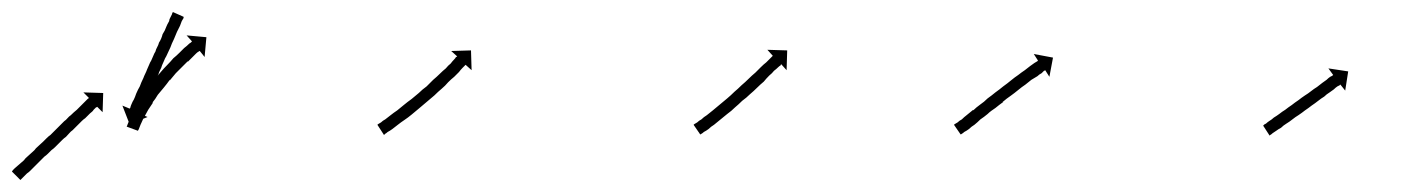

<svg xmlns="http://www.w3.org/2000/svg" viewBox="-24 -290 2369 320"><path d="M-3 -6Q-2 -7 -1 -8Q0 -9 1 -10Q3 -12 8 -16Q10 -18 12 -19.5Q14 -21 16 -23Q18 -26 20.5 -28Q23 -30 26 -33Q28 -35 31 -37.5Q34 -40 36 -43Q39 -46 42 -48.5Q45 -51 48 -54Q51 -57 54 -60Q57 -63 60 -65Q63 -68 66 -71Q69 -74 72 -77Q75 -80 77.5 -82.5Q80 -85 83 -88Q86 -90 88.5 -93Q91 -96 94 -98Q99 -103 104 -107Q106 -109 108 -111Q110 -113 112 -115Q114 -117 118 -121Q120 -123 122 -125Q123 -126 123.5 -126Q124 -126 124 -127L115 -136L148 -135L147 -103L138 -112Q137 -111 136 -111Q135 -110 134 -109Q133 -108 132 -107Q131 -105 129 -103.5Q127 -102 126 -101Q124 -99 122 -97Q120 -95 118 -93Q115 -91 112.5 -88.5Q110 -86 108 -84Q105 -81 102.5 -78.5Q100 -76 97 -73Q94 -71 91.5 -68Q89 -65 86 -62Q83 -60 80 -57Q77 -54 74 -51Q71 -48 68 -45Q65 -42 62 -40Q59 -37 56 -34Q53 -31 50 -29Q47 -26 44.5 -23.5Q42 -21 39 -18Q37 -16 34.5 -13.5Q32 -11 30 -9Q28 -7 26 -5Q24 -3 21 -1Q20 0 18.5 1.5Q17 3 15 5Q14 6 13 7Q12 8 11 9Q11 9 10.5 9.5Q10 10 10 10L-4 -4Q-4 -5 -3.5 -5Q-3 -5 -3 -6ZM282 -260Q281 -258 279 -255Q278 -253 277.5 -251Q277 -249 276 -247Q275 -245 273.5 -242Q272 -239 271 -237Q270 -234 268.5 -231Q267 -228 266 -225Q264 -221 262.5 -217.5Q261 -214 260 -211Q258 -207 256.5 -203.5Q255 -200 253 -196Q251 -193 249.5 -189Q248 -185 246 -181Q245 -177 243 -173.5Q241 -170 240 -166Q238 -163 236.5 -159Q235 -155 233 -152Q232 -148 230.5 -144.5Q229 -141 227 -138Q226 -135 224.5 -132Q223 -129 222 -126Q218 -119 217 -115Q216 -113 215 -111Q214 -109 213 -107Q212 -104 211 -102Q211 -102 210 -100L222 -95L192 -83L180 -114L192 -109Q192 -109 192.5 -109.5Q193 -110 193 -110Q194 -114 195 -116Q197 -121 199 -124Q201 -128 203 -134Q206 -141 209 -146Q210 -149 211.5 -152.5Q213 -156 215 -160Q216 -163 218 -167Q220 -171 221 -174Q223 -178 224.5 -182Q226 -186 228 -189Q230 -193 231.5 -197Q233 -201 235 -204Q236 -208 238 -211.5Q240 -215 241 -219Q243 -222 244.5 -225.5Q246 -229 247 -233Q249 -236 250.5 -239Q252 -242 253 -245Q254 -248 258 -255Q258 -257 259 -259Q260 -261 261 -263Q262 -265 262.5 -266Q263 -267 263 -268Q264 -269 264 -270L282 -262Q282 -261 282 -260ZM188 -81Q188 -81 188 -81Q188 -81 188 -81Q188 -81 188 -81Q188 -81 188 -81Q189 -83 190 -86Q190 -86 190 -86Q190 -86 190 -86Q190 -86 190 -86Q190 -86 190 -86Q192 -90 194 -95Q194 -95 194 -95Q194 -95 194 -95Q194 -95 194 -95Q194 -95 194 -95Q196 -100 199 -105Q199 -105 199 -105Q199 -105 199 -105Q199 -105 199 -105Q199 -105 199 -105Q202 -111 206 -117Q206 -117 206 -117Q206 -117 206 -117Q206 -117 206 -117Q206 -117 206 -117Q210 -123 214 -130Q214 -130 214 -130Q214 -130 214 -130Q214 -130 214 -130Q214 -130 214 -130Q218 -137 223 -143Q223 -143 223 -143Q223 -143 223 -143Q223 -143 223 -143Q223 -143 223 -143Q228 -150 233 -157Q233 -157 233 -157Q233 -157 233 -157Q233 -157 233 -157Q233 -157 233 -157Q238 -163 244 -170Q244 -170 244 -170Q244 -170 244 -170Q244 -170 244 -170Q244 -170 244 -170Q249 -176 255 -182Q255 -182 255 -182Q255 -182 255 -182Q255 -182 255 -182Q255 -182 255 -182Q260 -187 265 -193Q265 -193 265 -193Q265 -193 265 -193Q265 -193 265 -193Q265 -193 265 -193Q270 -197 275 -202Q275 -202 275 -202Q275 -202 275 -202Q275 -202 275 -202Q275 -202 275 -202Q279 -206 283 -210Q283 -210 283 -210Q283 -210 283 -210Q283 -210 283 -210Q283 -210 283 -210Q287 -213 290 -216Q292 -218 294 -219Q295 -220 296 -221L287 -231L320 -228L317 -195L309 -205Q308 -205 307 -204Q305 -203 303 -201Q300 -198 297 -195Q297 -195 297 -195Q297 -195 297 -195Q297 -195 297 -195Q297 -195 297 -195Q293 -191 289 -187Q289 -187 289 -187Q289 -187 289 -187Q289 -188 289 -188Q289 -188 289 -188Q284 -183 279 -178Q279 -178 279 -178Q279 -178 279 -178Q279 -178 279 -178Q279 -178 279 -178Q274 -173 269 -168Q269 -168 269 -168Q269 -168 269 -168Q269 -168 269 -168Q269 -168 269 -168Q264 -162 259 -156Q259 -156 259 -156Q259 -156 259 -156Q259 -157 259 -157Q259 -157 259 -157Q254 -150 249 -144Q249 -144 249 -144Q249 -144 249 -144Q249 -144 249 -144Q249 -144 249 -144Q244 -138 239 -132Q239 -132 239 -132Q239 -132 239 -132Q239 -132 239 -132Q239 -132 239 -132Q235 -125 230 -119Q230 -119 230.5 -119Q231 -119 231 -119Q231 -119 231 -119Q231 -119 231 -119Q227 -113 223 -107Q223 -107 223 -107Q223 -107 223 -107Q223 -107 223 -107Q223 -107 223 -107Q220 -101 217 -96Q217 -96 217 -96Q217 -96 217 -96Q217 -96 217 -96Q217 -96 217 -96Q214 -91 212 -86Q212 -86 212 -86Q212 -86 212 -86Q212 -86 212 -86Q212 -86 212 -86Q210 -82 209 -79Q209 -79 209 -79Q209 -79 209 -79Q209 -79 209 -79Q209 -79 209 -79Q208 -76 207 -74Q207 -74 207 -74Q207 -74 207 -74Q207 -74 207 -74Q207 -74 207 -74Q206 -73 206 -72L187 -79Q188 -80 188 -81Z M606 -83Q608 -84 611 -86Q614 -89 618 -91Q622 -94 627 -98Q632 -102 638 -106Q638 -106 638 -106Q638 -106 638 -106Q638 -106 638 -106Q638 -106 638 -106Q643 -110 649 -115Q649 -115 649 -115Q649 -115 649 -115Q649 -115 649 -115Q649 -115 649 -115Q655 -120 662 -125Q662 -125 662 -125Q662 -125 662 -125Q662 -125 662 -125Q662 -125 662 -125Q668 -130 674 -135Q674 -135 674 -135Q674 -135 674 -135Q674 -135 674 -135Q674 -135 674 -135Q680 -141 687 -146Q687 -146 687 -146Q687 -146 687 -146Q687 -146 687 -146Q687 -146 687 -146Q693 -152 698 -157Q698 -157 698 -157Q698 -157 698 -157Q698 -157 698 -157Q698 -157 698 -157Q704 -162 709 -167Q709 -167 709 -167Q709 -167 709 -167Q709 -167 709 -167Q709 -167 709 -167Q714 -172 719 -176Q723 -181 727 -184Q730 -188 733 -191Q735 -193 736 -195Q737 -195 738 -196L728 -205L761 -206L762 -173L752 -182Q752 -182 751 -181Q749 -179 747 -177Q744 -174 741 -170Q737 -166 733 -162Q728 -158 723 -153Q723 -153 723 -153Q723 -153 723 -153Q723 -153 723 -153Q723 -153 723 -153Q718 -147 712 -142Q712 -142 712 -142Q712 -142 712 -142Q712 -142 712 -142Q712 -142 712 -142Q706 -137 700 -131Q700 -131 700 -131Q700 -131 700 -131Q700 -131 700 -131Q700 -131 700 -131Q694 -126 687 -120Q687 -120 687 -120Q687 -120 687 -120Q687 -120 687 -120Q687 -120 687 -120Q681 -115 674 -109Q674 -109 674 -109Q674 -109 674 -109Q674 -109 674 -109Q674 -109 674 -109Q668 -104 662 -99Q662 -99 662 -99Q662 -99 662 -99Q662 -99 662 -99Q662 -99 662 -99Q656 -94 650 -90Q650 -90 650 -90Q650 -90 650 -90Q650 -90 650 -90Q650 -90 650 -90Q644 -86 639 -82Q634 -78 630 -75Q626 -72 622 -70Q620 -68 618 -67Q617 -66 616 -65L605 -82Q605 -82 606 -83Z M1133 -83Q1135 -84 1138 -86Q1141 -89 1145 -91Q1145 -91 1145 -91Q1145 -91 1145 -91Q1145 -91 1145 -91Q1145 -91 1145 -91Q1149 -95 1154 -98Q1154 -98 1154 -98Q1154 -98 1154 -98Q1154 -98 1154 -98Q1154 -98 1154 -98Q1159 -102 1164 -106Q1164 -106 1164 -106Q1164 -106 1164 -106Q1164 -106 1164 -106Q1164 -106 1164 -106Q1170 -111 1176 -116Q1176 -116 1176 -116Q1176 -116 1176 -116Q1176 -116 1176 -116Q1176 -116 1176 -116Q1182 -121 1188 -126Q1188 -126 1188 -126Q1188 -126 1188 -126Q1188 -126 1188 -126Q1188 -126 1188 -126Q1194 -131 1200 -137Q1200 -137 1200 -137Q1200 -137 1200 -137Q1200 -137 1200 -137Q1200 -137 1200 -137Q1206 -142 1212 -148Q1218 -153 1224 -159Q1229 -164 1235 -169Q1239 -173 1244 -178Q1249 -183 1253 -186Q1256 -189 1259 -192Q1261 -194 1263 -196Q1264 -197 1264 -197L1255 -207L1288 -206L1287 -173L1278 -183Q1277 -182 1277 -181Q1275 -180 1273 -178Q1270 -175 1266 -172Q1263 -168 1258 -164Q1253 -159 1249 -154Q1243 -149 1238 -144Q1232 -138 1226 -133Q1220 -127 1213 -122Q1213 -122 1213 -122Q1213 -122 1213 -122Q1213 -122 1213 -122Q1213 -122 1213 -122Q1207 -116 1201 -111Q1201 -111 1201 -111Q1201 -111 1201 -111Q1201 -111 1201 -111Q1201 -111 1201 -111Q1195 -105 1188 -100Q1188 -100 1188 -100Q1188 -100 1188 -100Q1188 -100 1188 -100Q1188 -100 1188 -100Q1182 -95 1177 -91Q1177 -91 1177 -91Q1177 -91 1177 -91Q1177 -91 1177 -91Q1177 -91 1177 -91Q1171 -86 1166 -82Q1166 -82 1166 -82Q1166 -82 1166 -82Q1166 -82 1166 -82Q1166 -82 1166 -82Q1161 -79 1157 -75Q1157 -75 1157 -75Q1157 -75 1157 -75Q1157 -75 1157 -75Q1157 -75 1157 -75Q1153 -72 1149 -70Q1147 -68 1145 -67Q1144 -66 1143 -66L1132 -82Q1132 -82 1133 -83Z M1567 -83Q1569 -84 1572 -86Q1572 -86 1572 -86Q1572 -86 1572 -86Q1572 -86 1572 -86Q1572 -86 1572 -86Q1575 -89 1579 -91Q1579 -91 1579 -91Q1579 -91 1579 -91Q1579 -91 1579 -91Q1579 -91 1579 -91Q1583 -95 1587 -98Q1592 -102 1598 -107V-106Q1603 -111 1610 -116Q1613 -118 1616 -120.5Q1619 -123 1622 -126Q1629 -131 1635 -136Q1642 -141 1648 -146Q1655 -151 1661 -156Q1667 -161 1673 -165Q1678 -169 1684 -173Q1689 -177 1693 -180Q1697 -183 1700 -185Q1703 -187 1705 -188Q1706 -189 1706 -189L1699 -200L1731 -194L1725 -162L1718 -173Q1717 -172 1716 -172Q1714 -170 1712 -168Q1708 -166 1705 -163Q1700 -160 1695 -157Q1690 -153 1685 -149Q1679 -145 1673 -140Q1667 -135 1660 -130Q1654 -126 1647 -120H1648Q1641 -115 1635 -110Q1632 -108 1628.5 -105.5Q1625 -103 1622 -100Q1616 -95 1610 -91Q1605 -86 1600 -82Q1595 -79 1591 -75Q1591 -75 1591 -75Q1591 -75 1591 -75Q1591 -75 1591 -75Q1591 -75 1591 -75Q1587 -72 1583 -70Q1583 -70 1583 -70Q1583 -70 1583 -70Q1583 -70 1583 -70Q1583 -70 1583 -70Q1581 -68 1579 -67Q1578 -66 1577 -66L1566 -82Q1566 -82 1567 -83Z M2082 -81Q2083 -83 2086 -84Q2088 -86 2091 -88Q2096 -91 2099 -94Q2104 -97 2108 -100Q2113 -104 2118 -107Q2123 -111 2129 -115Q2134 -119 2140 -123Q2145 -127 2151 -131Q2156 -134 2161 -138Q2166 -142 2171 -145Q2176 -149 2180 -152Q2184 -155 2187 -157Q2190 -160 2193 -162Q2195 -163 2197 -164Q2197 -165 2198 -165L2190 -176L2223 -171L2218 -139L2210 -149Q2209 -149 2209 -148Q2207 -147 2205 -146Q2202 -144 2199 -141Q2196 -139 2192 -136Q2187 -133 2183 -129Q2178 -126 2173 -122Q2168 -118 2162 -114Q2157 -110 2151 -106Q2146 -102 2140 -98Q2135 -95 2130 -91Q2125 -87 2120 -84Q2115 -81 2111 -77Q2107 -75 2103 -72Q2100 -70 2097 -68Q2095 -66 2093 -65Q2093 -65 2092 -64L2081 -81Q2081 -81 2082 -81Z"/></svg>

Font: FRB American Cursive Just Arrows Thin
Style: Italic
Weight: 100
Italic angle: -25°
Version: Version 2.0;Modular Font Editor K font №1